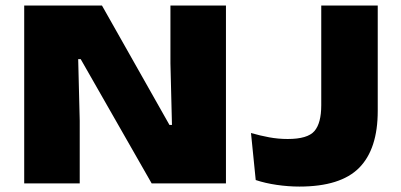

<svg xmlns="http://www.w3.org/2000/svg" viewBox="-20 -659 1440 690"><path d="M346.5 -639 589 -210H598L592.5 -431.5V-639H792V0H525L270 -446.5H261L266.5 -225V0H67V-639ZM1056 11.5Q1016.5 11.5 975 5.5Q933.5 -0.5 899 -12L882 -181Q915 -171.5 947.5 -165.5Q980 -159.5 1014 -159.5Q1085.5 -159.5 1110 -188Q1134.5 -216.5 1134.5 -281V-639H1337.5V-260.5Q1337.5 -123.5 1270.8 -56Q1204 11.5 1056 11.5Z"/></svg>

Font: Anek Latin Expanded ExtraBold
Style: Regular
Weight: 800
Width: 7
Designer: Yesha Goshar
Foundry: Ek Type
Version: Version 1.003